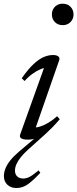

<svg xmlns="http://www.w3.org/2000/svg" viewBox="-74 -726 407 1012"><path d="M199.5 -650Q199.5 -666 206.8 -678.8Q214 -691.5 226.8 -699Q239.5 -706.5 256.5 -706.5Q282 -706.5 297.8 -690.2Q313.5 -674 313.5 -650Q313.5 -634 306.2 -621.2Q299 -608.5 286.2 -601Q273.5 -593.5 256.5 -593.5Q231 -593.5 215.2 -609.8Q199.5 -626 199.5 -650ZM165.5 -19.5 73.5 63Q51 83.5 35.8 102.5Q20.5 121.5 12.8 139Q5 156.5 5 173Q5 193 16.8 204Q28.5 215 48.5 215Q64 215 80.8 206.8Q97.5 198.5 129.5 172L138.5 185Q98.5 227.5 71.5 246.2Q44.5 265 12.5 265Q-16.5 265 -35 247.8Q-53.5 230.5 -53.5 201.5Q-53.5 183.5 -45.8 163.2Q-38 143 -20.5 120.5Q-3 98 27 72.5L125 -10.5V-1Q111.5 5 99 7.5Q86.5 10 75 10Q47.5 10 37.5 3Q27.5 -4 32.5 -17.5L162.5 -380.5L177 -369.5Q161 -370 140.2 -361.5Q119.5 -353 97.5 -337.2Q75.5 -321.5 55.5 -299L40.5 -313.5Q75 -362.5 103.8 -389Q132.5 -415.5 157.5 -425.8Q182.5 -436 205 -436Q224 -436 233.2 -428.8Q242.5 -421.5 238 -408.5L108 -35.5L99.5 -54.5Q116 -52.5 137.2 -59Q158.5 -65.5 181.8 -79.5Q205 -93.5 227 -113.5L241 -97.5Q220 -73 200.5 -53.2Q181 -33.5 165.5 -19.5Z"/></svg>

Font: Newsreader 16pt
Style: Italic
Weight: 400
Italic angle: -17°
Designer: Hugues Gentile
Foundry: Production Type
Version: Version 1.003